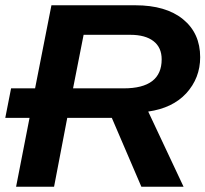

<svg xmlns="http://www.w3.org/2000/svg" viewBox="-36 -708 779 728"><path d="M-16 -261 6 -373H97L159 -688H477Q593 -688 658 -635Q723 -582 723 -491Q723 -412 670 -354Q618 -298 526 -285L660 0H500L388 -261H219L169 0H25L76 -261ZM241 -373H433Q577 -373 577 -483Q577 -528 546 -552Q515 -576 458 -576H281Z"/></svg>

Font: Libra Sans
Style: Bold Italic
Weight: 700
Italic angle: -12°
Foundry: Context Ltd
Version: Version 1.002